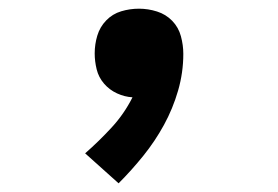

<svg xmlns="http://www.w3.org/2000/svg" viewBox="-20 -217 640 442"><path d="M253 205 176 136Q208 108 237 76.5Q266 45 285 7Q267 6 249.5 -2Q232 -10 219.5 -24.5Q207 -39 202.5 -57.5Q198 -76 198 -94Q198 -115 204 -135Q210 -155 224.5 -170Q239 -185 259 -191Q279 -197 300 -197Q321 -197 341.5 -190.5Q362 -184 376.5 -169Q391 -154 396.5 -133.5Q402 -113 402 -93Q402 -50 390 -8.5Q378 33 357.5 70.5Q337 108 310 141.5Q283 175 253 205Z"/></svg>

Font: Iosevka Slab XBdEx
Style: Regular
Weight: 800
Width: 7
Monospace: yes
Designer: Belleve Invis
Foundry: Belleve Invis
Version: Version 11.1.0; ttfautohint (v1.8.3)